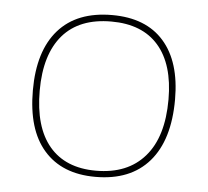

<svg xmlns="http://www.w3.org/2000/svg" viewBox="-42 -540 638 589"><g transform="rotate(5 276.5 -245.5)"><path d="M280.8 -495.1Q384.8 -495.1 439.9 -432.6Q495.1 -370.1 495.1 -253.9Q495.1 -128.9 437.5 -62.5Q379.9 3.9 272 3.9Q168.9 3.9 113.3 -60.1Q58.1 -123 58.1 -244.1Q58.1 -365.2 115.2 -430.2Q172.4 -495.1 280.8 -495.1ZM279.8 -475.1Q181.6 -475.1 130.4 -416Q79.1 -356.4 79.1 -245.1Q79.1 -132.8 128.4 -74.2Q178.2 -15.1 272 -15.1Q369.6 -15.1 422.4 -76.2Q475.1 -136.7 475.1 -252Q475.1 -360.4 424.8 -418Q375 -475.1 279.8 -475.1Z"/></g></svg>

Font: Datalegreya
Style: Dot
Weight: 700
Designer: Figs Lab
Foundry: Figs Lab
Version: Version 1.002;PS 001.002;hotconv 1.0.70;makeotf.lib2.5.58329